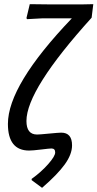

<svg xmlns="http://www.w3.org/2000/svg" viewBox="-20 -721 468 922"><path d="M107 -140Q107 -75 158 -75Q170 -75 216 -79.5Q262 -84 274 -84Q326 -84 326 -23Q326 20 291 68.5Q256 117 182 181L132 144V138Q178 105 211.5 67Q245 29 245 11Q245 -8 227 -8Q218 -8 177.5 -3Q137 2 120 2Q18 2 18 -126Q18 -312 325 -633H184L110 -629L107 -634L123 -701L209 -700H380L428 -701L420 -636Q107 -290 107 -140Z"/></svg>

Font: Alegreya Sans SC Medium
Style: Italic
Weight: 500
Italic angle: -7°
Designer: Juan Pablo del Peral
Foundry: Huerta Tipografica
Version: Version 2.007